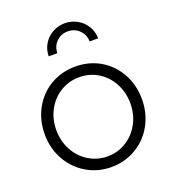

<svg xmlns="http://www.w3.org/2000/svg" viewBox="-142 -879 890 997"><g transform="rotate(-20 303.5 -380.5)"><path d="M35 -266Q35 -344 70 -407.5Q105 -471 166.5 -507Q228 -543 304 -543Q380 -543 441 -507Q502 -471 537 -407.5Q572 -344 572 -266Q572 -187 536.5 -123.5Q501 -60 439.5 -24Q378 12 304 12Q229 12 167.5 -24.5Q106 -61 70.5 -124.5Q35 -188 35 -266ZM304 -47Q360 -47 407 -76Q454 -105 481 -155Q508 -205 508 -266Q508 -327 481 -377Q454 -427 407.5 -455.5Q361 -484 304 -484Q247 -484 200 -455.5Q153 -427 126 -377Q99 -327 99 -266Q99 -205 126 -155Q153 -105 200 -76Q247 -47 304 -47ZM329 -773Q366 -773 397.5 -755.5Q429 -738 447.5 -707.5Q466 -677 466 -640H419Q419 -677 393 -702.5Q367 -728 329 -728Q292 -728 266.5 -702.5Q241 -677 241 -640H193Q193 -676 211 -706.5Q229 -737 260.5 -755Q292 -773 329 -773Z"/></g></svg>

Font: BLUETTI 2.0 Extralight
Style: Roman
Weight: 200
Designer: Stijn de Vries
Foundry: tokotype
Version: Version 2.005;October 31, 2023;FontCreator 14.0.0.2814 64-bi